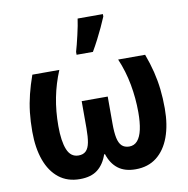

<svg xmlns="http://www.w3.org/2000/svg" viewBox="-86 -868 943 961"><g transform="rotate(-10 385.5 -387.5)"><path d="M672.4 -546.4Q690.4 -497.6 701.4 -452.9Q712.4 -408.2 717.5 -362.8Q722.7 -317.4 722.7 -265.1Q722.7 -181.6 700 -119.9Q677.2 -58.1 633.8 -24.2Q590.3 9.8 526.9 9.8Q471.7 9.8 437.7 -16.4Q403.8 -42.5 388.2 -91.3H383.8Q367.2 -42.5 334 -16.4Q300.8 9.8 243.7 9.8Q180.7 9.8 137.2 -24.4Q93.8 -58.6 71.5 -120.4Q49.3 -182.1 49.3 -265.1Q49.3 -317.9 54.4 -363Q59.6 -408.2 70.6 -452.4Q81.5 -496.6 99.1 -546.4H236.3Q209.5 -482.4 196 -414.1Q182.6 -345.7 182.6 -270.5Q182.6 -192.9 200 -150.4Q217.3 -107.9 257.3 -107.9Q281.2 -107.9 294.9 -121.3Q308.6 -134.8 314 -163.1Q319.3 -191.4 319.3 -234.9V-373H451.7V-234.9Q451.7 -190.4 457.5 -162.6Q463.4 -134.8 477.1 -121.6Q490.7 -108.4 514.6 -107.9Q540.5 -107.9 556.9 -127Q573.2 -146 581.1 -182.1Q588.9 -218.3 588.9 -268.6Q588.9 -340.8 575.9 -411.1Q563 -481.4 535.2 -546.4ZM334.5 -606V-620.6Q338.9 -634.8 344.2 -656.2Q349.6 -677.7 355.2 -701.7Q360.8 -725.6 365 -747.3Q369.1 -769 371.1 -783.7H499.5V-771.5Q489.3 -746.6 476.3 -719Q463.4 -691.4 448.7 -662.8Q434.1 -634.3 417.5 -606Z"/></g></svg>

Font: Open Sans SemiCondensed
Style: Bold
Weight: 700
Width: 4
Designer: Monotype Design Team
Foundry: Monotype Imaging Inc.
Version: Version 3.003